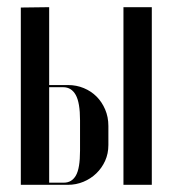

<svg xmlns="http://www.w3.org/2000/svg" viewBox="-20 -515 476 535"><path d="M170 -278Q193 -278 213.5 -269.5Q234 -261 249 -246Q264 -231 273 -210Q282 -189 282 -164V-111Q282 -87 273 -67Q264 -47 248.5 -32Q233 -17 212.5 -8.5Q192 0 169 0H38V-494L117 -495V-278ZM403 -495V0H324V-495ZM203 -180Q203 -229 191 -250.5Q179 -272 156 -272H117V-6H158Q180 -6 191.5 -26Q203 -46 203 -95Z"/></svg>

Font: Moniqa SemBd Narrow Display
Style: Regular
Weight: 600
Width: 4
Designer: Rajesh Rajput
Foundry: Rajesh Rajput
Version: Version 1.000